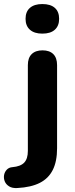

<svg xmlns="http://www.w3.org/2000/svg" viewBox="-67 -750 373 958"><path d="M19.8 188.2Q-5.8 189.8 -21.5 179.9Q-37.2 170 -43.2 155.1Q-49.2 140.2 -46.8 124.4Q-44.2 108.5 -33.4 96.9Q-22.5 85.2 -4.8 84Q35.5 80.5 53.8 61.4Q72 42.2 72 3.2V-425.2Q72 -461.2 91.1 -480Q110.2 -498.8 145.2 -498.8Q180.2 -498.8 199 -480Q217.8 -461.2 217.8 -425.2V-10.2Q217.8 55 196.4 97.8Q175 140.5 131.5 162.5Q88 184.5 19.8 188.2ZM144.2 -582.2Q104.2 -582.2 82.4 -601.6Q60.5 -621 60.5 -656Q60.5 -691.8 82.4 -710.8Q104.2 -729.8 144.2 -729.8Q185 -729.8 206.5 -710.8Q228 -691.8 228 -656Q228 -621 206.5 -601.6Q185 -582.2 144.2 -582.2Z"/></svg>

Font: Nunito ExtraLight
Style: Regular
Weight: 200
Designer: Vernon Adams
Foundry: Vernon Adams
Version: Version 3.602;April 4, 2023;FontCreator 14.0.0.2856 64-bit